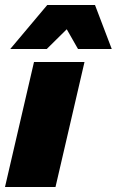

<svg xmlns="http://www.w3.org/2000/svg" viewBox="-30 -748 467 768"><path d="M308 -500 192 0H-10L106 -500ZM11 -552 159 -728H350L417 -552H282L237 -631L157 -552Z"/></svg>

Font: Work Sans ExtraBold
Style: Italic
Weight: 800
Italic angle: -13°
Designer: Wei Huang
Foundry: Wei Huang
Version: Version 2.012; ttfautohint (v1.8.3)